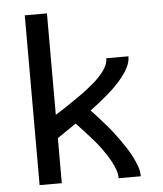

<svg xmlns="http://www.w3.org/2000/svg" viewBox="-53 -781 705 828"><g transform="rotate(-5 300.0 -367.5)"><path d="M85 0V-735H181V-296Q195 -305 209.5 -314Q224 -323 238 -332.5Q252 -342 265.5 -351.5Q279 -361 293 -370.5Q307 -380 320 -390.5Q333 -401 346 -411.5Q359 -422 371 -434Q383 -446 393.5 -459Q404 -472 411.5 -487.5Q419 -503 419 -520H515Q515 -496 503.5 -473.5Q492 -451 477 -432Q462 -413 444.5 -395.5Q427 -378 408.5 -362Q390 -346 371 -331Q352 -316 332 -301Q348 -285 363 -268Q378 -251 393 -234Q408 -217 422 -199Q436 -181 449 -162.5Q462 -144 474.5 -125Q487 -106 497 -86Q507 -66 515 -44.5Q523 -23 523 0H427Q427 -19 420.5 -37Q414 -55 405 -72Q396 -89 385.5 -105Q375 -121 363.5 -136.5Q352 -152 339.5 -166.5Q327 -181 314.5 -195Q302 -209 289 -223Q276 -237 263 -251Q242 -237 222 -223Q202 -209 181 -195V0Z"/></g></svg>

Font: Iosevka Fixed Curly Md Ex
Style: Regular
Weight: 500
Width: 7
Monospace: yes
Designer: Belleve Invis
Foundry: Belleve Invis
Version: Version 30.1.2